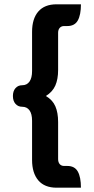

<svg xmlns="http://www.w3.org/2000/svg" viewBox="-20 -747 436 892"><path d="M129 -4V-186Q129 -218 117 -234.5Q105 -251 83 -251Q64 -251 52 -264.5Q40 -278 40 -301Q40 -324 52 -337.5Q64 -351 83 -351Q105 -351 117 -368Q129 -385 129 -417V-599Q129 -660 158 -693.5Q187 -727 243 -727H356Q356 -678 341.5 -652Q327 -626 293 -626H278Q265 -626 257.5 -617.5Q250 -609 250 -595V-422Q250 -379 237 -349.5Q224 -320 193 -301Q224 -283 237 -253.5Q250 -224 250 -180V-8Q250 7 257.5 15.5Q265 24 278 24H293Q327 24 341.5 50Q356 76 356 125H243Q187 125 158 91Q129 57 129 -4Z"/></svg>

Font: K2D SemiBold
Style: Regular
Weight: 600
Designer: Katatrad Aksorn Co.,Ltd.
Foundry: Cadson Demak Co.,Ltd.
Version: Version 1.000; ttfautohint (v1.6)